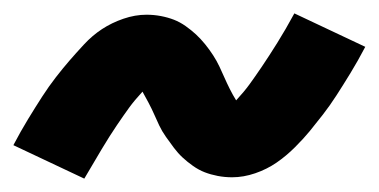

<svg xmlns="http://www.w3.org/2000/svg" viewBox="-40 -443 566 287"><path d="M86 -176 -20 -226Q-9 -247 2 -265Q13 -283 23 -298.5Q33 -314 43.5 -327.5Q54 -341 63.5 -352Q73 -363 85.5 -376.5Q98 -390 112.5 -399.5Q127 -409 144.5 -415Q162 -421 179 -421Q190 -421 200.5 -419Q211 -417 220 -413.5Q229 -410 237.5 -404Q246 -398 253 -391.5Q260 -385 266.5 -377Q273 -369 278.5 -360.5Q284 -352 288 -343.5Q292 -335 295.5 -327Q299 -319 303.5 -310Q308 -301 313 -293Q325 -306 333 -317Q341 -328 351.5 -343.5Q362 -359 374.5 -379Q387 -399 400 -423L506 -373Q495 -352 484 -334Q473 -316 463 -300.5Q453 -285 442.5 -271.5Q432 -258 423 -247Q414 -236 401 -223Q388 -210 373.5 -200Q359 -190 341.5 -184Q324 -178 307 -178Q296 -178 285.5 -180Q275 -182 266 -185.5Q257 -189 248.5 -195Q240 -201 233 -207.5Q226 -214 220 -222Q214 -230 208 -238.5Q202 -247 198 -255.5Q194 -264 190.5 -272Q187 -280 182 -289.5Q177 -299 173 -306Q161 -293 153 -282Q145 -271 134.5 -255.5Q124 -240 112 -220Q100 -200 86 -176Z"/></svg>

Font: Iosevka Curly Heavy
Style: Italic
Weight: 900
Italic angle: -9°
Monospace: yes
Designer: Belleve Invis
Foundry: Belleve Invis
Version: Version 22.1.2; ttfautohint (v1.8.4)